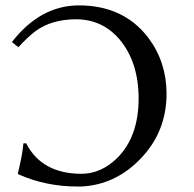

<svg xmlns="http://www.w3.org/2000/svg" viewBox="-20 -678 717 708"><path d="M266.1 9.8Q149.9 9.8 50.3 -34.2Q48.3 -35.2 47.9 -35.2L45.9 -38.1Q62.5 -108.4 65.4 -141.1Q65.9 -145.5 65.9 -148.9L76.2 -149.9Q133.8 -37.6 279.8 -37.1Q353 -37.1 413.1 -96.2Q490.7 -174.3 491.2 -314Q491.2 -449.2 420.4 -533.2Q357.4 -606.4 261.2 -606.9Q170.9 -606.9 111.3 -563.5Q82 -541.5 47.9 -503.9L23.9 -522.9Q127.9 -657.2 270 -658.2Q436.5 -658.2 527.3 -538.1Q593.8 -449.2 594.2 -333Q594.2 -189 494.1 -88.4Q402.8 3.9 279.3 9.8Q272.5 9.8 266.1 9.8Z"/></svg>

Font: Linux Biolinum O
Style: Regular
Weight: 400
Designer: Philipp H. Poll
Foundry: Philipp H. Poll
Version: Version 1.0.4